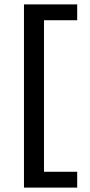

<svg xmlns="http://www.w3.org/2000/svg" viewBox="-20 -731 409 873"><path d="M331 -639H180V50H331V122H89V-711H331Z"/></svg>

Font: EauTest Semibold
Style: Regular
Weight: 600
Designer: Christian Thalmann (Catharsis Fonts)
Version: Version 0.001;PS 000.001;hotconv 1.0.88;makeotf.lib2.5.64775